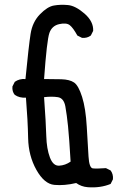

<svg xmlns="http://www.w3.org/2000/svg" viewBox="-20 -780 540 806"><path d="M348.6 5.9Q321.3 3.9 299.8 -11.7Q250 0 208 -3.9Q166 -7.8 132.8 -66.9Q99.6 -126 98.1 -200.2Q96.7 -274.4 88.9 -370.1Q61.5 -368.2 42 -381.8Q30.3 -395.5 32.2 -417L42 -436.5Q61.5 -450.2 86.9 -448.2Q100.6 -587.9 108.4 -637.7Q116.2 -687.5 147.5 -719.7Q178.7 -752 206.1 -756.8Q233.4 -761.7 265.1 -758.8Q296.9 -755.9 335 -722.7Q373 -689.5 371.1 -650.4L361.3 -630.9Q345.7 -619.1 324.2 -621.1L304.7 -630.9Q287.1 -663.1 272.9 -674.3Q258.8 -685.5 228.5 -678.7Q198.2 -671.9 187.5 -642.1Q176.8 -612.3 165 -448.2Q202.1 -448.2 237.3 -447.3Q272.5 -446.3 291 -433.6Q309.6 -420.9 324.7 -373Q339.8 -325.2 344.2 -248Q348.6 -170.9 351.6 -123Q354.5 -75.2 369.6 -73.2Q384.8 -71.3 424.8 -74.2L444.3 -64.5Q456.1 -48.8 454.1 -27.3L444.3 -7.8Q401.4 9.8 348.6 5.9ZM276.4 -101.6Q270.5 -202.1 265.6 -250Q260.7 -297.9 254.4 -333Q248 -368.2 222.7 -372.1Q197.3 -376 165 -372.1Q172.9 -262.7 174.3 -209Q175.8 -155.3 189.5 -119.1Q203.1 -83 228.5 -84.5Q253.9 -85.9 276.4 -101.6Z"/></svg>

Font: JasonHandwriting2
Style: Regular
Weight: 400
Version: Version 1.05.10